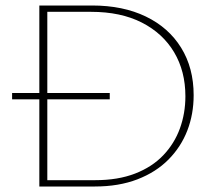

<svg xmlns="http://www.w3.org/2000/svg" viewBox="-20 -678 785 698"><path d="M123 0V-658H315Q427 -658 510 -618Q593 -578 638.5 -504.5Q684 -431 684 -332Q684 -263 661 -203.5Q638 -144 592.5 -98Q547 -52 479.5 -26Q412 0 325 0ZM24 -317V-340H379V-317ZM152 -23H326Q409 -23 471 -47Q533 -71 573.5 -113.5Q614 -156 634 -211Q654 -266 654 -328Q654 -419 613 -488Q572 -557 495.5 -596Q419 -635 311 -635H152Z"/></svg>

Font: Ysabeau Office Thin
Style: Regular
Weight: 250
Designer: Christian Thalmann (Catharsis Fonts)
Version: Version 2.001;gftools[0.9.30]; featfreeze: tnum,lnum,ss02